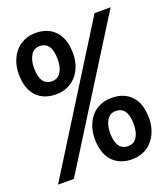

<svg xmlns="http://www.w3.org/2000/svg" viewBox="-128 -788 755 865"><g transform="rotate(-20 250.0 -355.0)"><path d="M500 -690 80 -20H4L423 -690ZM270 -553Q270 -521 260.5 -494Q251 -467 234 -447.5Q217 -428 192 -416.5Q167 -405 137 -405Q77 -405 42.5 -441.5Q8 -478 8 -549Q8 -580 17.5 -607Q27 -634 44 -654Q61 -674 86 -685.5Q111 -697 141 -697Q201 -697 235.5 -660Q270 -623 270 -553ZM196 -551Q196 -635 139 -635Q111 -635 96.5 -611Q82 -587 82 -551Q82 -467 139 -467Q167 -467 181.5 -490.5Q196 -514 196 -551ZM492 -161Q492 -130 482.5 -103Q473 -76 456 -56Q439 -36 414 -24.5Q389 -13 359 -13Q299 -13 264.5 -50Q230 -87 230 -157Q230 -189 239.5 -216Q249 -243 266 -263Q283 -283 308 -294Q333 -305 363 -305Q423 -305 457.5 -268.5Q492 -232 492 -161ZM418 -159Q418 -243 361 -243Q333 -243 318.5 -219Q304 -195 304 -159Q304 -75 361 -75Q390 -75 404 -99Q418 -123 418 -159Z"/></g></svg>

Font: D2Coding
Style: Regular
Weight: 400
Monospace: yes
Designer: Yong-Rak Park; Jeong-Hwan Yoon; Sang-Min Lee;
Foundry: NHN Corporation
Version: Version 1.3.2; Build 20180524